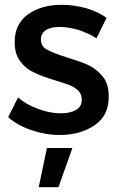

<svg xmlns="http://www.w3.org/2000/svg" viewBox="-20 -557 510 798"><path d="M305 -433C332 -424 358 -413 381 -398L423 -483C399 -500 371 -513 338 -523C305 -532 271 -537 237 -537C181 -537 134 -524 97 -498C60 -471 41 -433 41 -382C41 -348 49 -321 65 -301C81 -280 100 -265 123 -255C145 -244 174 -234 209 -223C236 -215 256 -208 270 -203C284 -197 296 -189 306 -180C315 -170 320 -158 320 -143C320 -124 312 -109 296 -100C280 -91 259 -86 233 -86C203 -86 172 -92 139 -104C106 -116 78 -132 55 -152L14 -70C40 -47 72 -29 111 -16C149 -3 188 4 228 4C286 4 335 -10 374 -37C413 -64 432 -103 432 -155C432 -190 424 -218 407 -239C390 -260 369 -276 346 -287C322 -298 292 -308 256 -319C218 -331 191 -342 175 -351C158 -360 150 -374 150 -392C150 -410 157 -423 171 -432C185 -441 204 -445 228 -445C251 -445 277 -441 305 -433ZM175 58 141 221H223L281 58Z"/></svg>

Font: Argentum Sans
Style: Regular
Weight: 400
Designer: Julieta Ulanovsky
Foundry: Julieta Ulanovsky
Version: Version 5.001;March 29, 2019;FontCreator 11.5.0.2425 64-bit